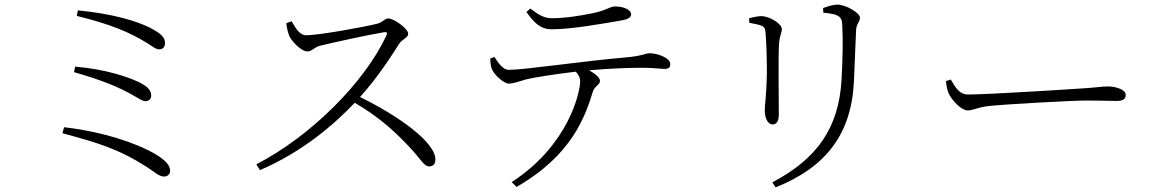

<svg xmlns="http://www.w3.org/2000/svg" viewBox="-20 -760 5020 833"><path d="M696 -572C696 -597 681 -614 628 -641C573 -668 473 -700 318 -715L313 -691C460 -655 542 -620 617 -574C643 -558 656 -545 673 -546C685 -546 696 -556 696 -572ZM306 -471 301 -447C429 -410 496 -382 562 -344C585 -331 599 -321 611 -321C626 -321 636 -331 636 -345C636 -369 619 -386 582 -404C531 -428 435 -460 306 -471ZM258 -208 251 -182C401 -141 489 -117 618 -35C650 -14 671 6 691 6C709 6 718 -6 718 -19C718 -39 704 -58 672 -80C608 -124 452 -186 258 -208Z M1222 -659C1225 -631 1232 -611 1237 -600C1249 -577 1288 -537 1313 -537C1336 -537 1339 -554 1370 -562C1425 -575 1567 -607 1645 -620C1656 -622 1662 -620 1657 -607C1561 -401 1328 -169 1092 -47L1108 -22C1288 -99 1426 -216 1519 -314C1607 -263 1677 -206 1748 -131C1806 -71 1818 -38 1842 -38C1861 -38 1869 -51 1869 -68C1869 -145 1702 -261 1542 -339C1617 -422 1677 -515 1711 -569C1724 -590 1751 -596 1751 -614C1751 -634 1691 -680 1664 -680C1650 -680 1640 -664 1620 -658C1563 -643 1361 -607 1309 -607C1276 -607 1260 -645 1245 -668Z M2674 -671C2706 -676 2718 -685 2718 -698C2718 -718 2686 -732 2648 -732C2626 -732 2614 -716 2553 -703C2500 -692 2433 -681 2375 -681C2342 -681 2318 -694 2281 -723L2264 -708C2297 -661 2325 -633 2373 -633C2462 -633 2598 -658 2674 -671ZM2221 51C2464 -88 2520 -259 2552 -362C2560 -388 2583 -391 2583 -409C2583 -424 2561 -441 2536 -455C2632 -464 2722 -466 2766 -466C2813 -466 2848 -461 2863 -461C2884 -461 2888 -470 2888 -482C2888 -509 2833 -529 2798 -529C2781 -529 2767 -517 2695 -511C2501 -494 2256 -457 2187 -457C2163 -457 2142 -486 2125 -513L2107 -506C2108 -485 2109 -472 2114 -461C2124 -434 2168 -396 2189 -397C2210 -398 2235 -408 2264 -416C2293 -423 2390 -439 2478 -449C2492 -434 2497 -421 2497 -407C2497 -359 2446 -129 2200 30Z M3345 53C3565 -35 3675 -180 3685 -410C3688 -472 3691 -567 3694 -626C3695 -659 3711 -663 3711 -684C3711 -703 3651 -740 3613 -740C3597 -740 3572 -733 3551 -725L3552 -705C3579 -702 3602 -699 3612 -693C3631 -684 3633 -670 3634 -653C3638 -583 3636 -508 3631 -413C3619 -207 3527 -72 3331 31ZM3231 -661C3252 -657 3266 -655 3282 -649C3299 -643 3300 -635 3302 -610C3305 -574 3308 -478 3307 -432C3305 -348 3298 -306 3298 -279C3298 -247 3312 -220 3332 -220C3346 -220 3359 -230 3359 -264C3359 -299 3356 -529 3360 -572C3363 -608 3372 -617 3372 -634C3372 -657 3319 -690 3283 -690C3270 -690 3249 -686 3230 -681Z M4105 -415 4084 -408C4086 -390 4088 -375 4095 -357C4108 -326 4151 -281 4177 -281C4204 -281 4215 -293 4269 -300C4343 -308 4636 -324 4697 -324C4756 -324 4791 -322 4824 -322C4856 -322 4864 -333 4864 -348C4864 -372 4820 -385 4786 -385C4760 -385 4736 -380 4669 -376C4627 -373 4266 -350 4180 -350C4141 -350 4125 -382 4105 -415Z"/></svg>

Font: Noto Serif TC Light
Style: Regular
Weight: 300
Designer: Ryoko NISHIZUKA 西塚涼子 (kana & ideographs); Frank Grießhammer (Latin, Greek & Cyrillic); Wenlong ZHANG 张文龙 (bopomofo); San
Foundry: Adobe
Version: Version 2.001;hotconv 1.1.0;makeotfexe 2.6.0